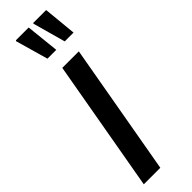

<svg xmlns="http://www.w3.org/2000/svg" viewBox="-252 -724 723 723"><g transform="rotate(-45 109.5 -362.0)"><path d="M2 0 95 -527H183L90 0ZM172 -591 136 -721 137 -724H206L219 -591ZM80 -591 43 -721 45 -724H113L127 -591Z"/></g></svg>

Font: Archivo ExtraCondensed Medium
Style: Italic
Weight: 500
Width: 2
Italic angle: -10°
Designer: Hector Gatti
Foundry: Omnibus-Type
Version: Version 2.001